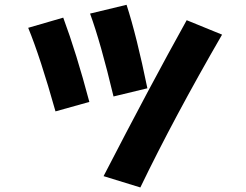

<svg xmlns="http://www.w3.org/2000/svg" viewBox="-20 -722 1040 811"><path d="M602.5 -349.1 459.5 -314.5Q405.3 -542 360.4 -664.6L514.6 -701.7Q557.6 -568.8 602.5 -349.1ZM918 -575.7Q714.8 -224.6 572.8 69.8L417.5 22Q614.3 -359.4 768.6 -636.7ZM357.4 -291.5 214.4 -251.5Q150.4 -479.5 99.1 -604.5L247.1 -647.5Q302.7 -498 357.4 -291.5Z"/></svg>

Font: Droid Sans
Style: Regular
Weight: 400
Foundry: Ascender Corporation
Version: Version 1.00 build 114